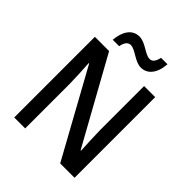

<svg xmlns="http://www.w3.org/2000/svg" viewBox="-248 -1058 1202 1202"><g transform="rotate(45 353.0 -457.0)"><path d="M178 -780H235C242 -818 258 -837 282 -837C322 -837 372 -781 425 -781C483 -781 523 -829 529 -914H472C464 -878 451 -858 426 -858C385 -858 337 -913 283 -913C219 -913 185 -858 178 -780ZM620 0V-714H522V-325C523 -270 526 -198 529 -149H525L212 -714H86V0H183V-390C182 -450 179 -514 175 -570H179L493 0Z"/></g></svg>

Font: Noto Sans Devanagari UI SemiCondensed Medium
Style: Regular
Weight: 500
Width: 4
Designer: Jelle Bosma - Monotype Design Team
Foundry: Monotype Imaging Inc.
Version: Version 2.004